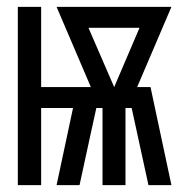

<svg xmlns="http://www.w3.org/2000/svg" viewBox="-20 -540 540 560"><path d="M32 0V-520H100V-286H245L145 -520H480L380 -286H419L480 0H413L364 -225H346V0H279V-225H261L243 -143L212 0H145L193 -225H100V0ZM313 -286 387 -459H238Z"/></svg>

Font: Zed Mono
Style: Regular
Weight: 400
Monospace: yes
Designer: Belleve Invis
Foundry: Belleve Invis
Version: Version 1.0.0; ttfautohint (v1.8.4)